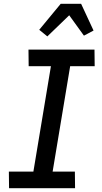

<svg xmlns="http://www.w3.org/2000/svg" viewBox="-20 -998 540 1018"><path d="M28 0 27 -88H157L250 -647H132L131 -735H481L482 -647H352L259 -88H377L378 0ZM231 -805 188 -840 302 -978H410L476 -836L425 -809L347 -917Z"/></svg>

Font: Iosevka Curly Semibold
Style: Italic
Weight: 600
Italic angle: -9°
Monospace: yes
Designer: Belleve Invis
Foundry: Belleve Invis
Version: Version 22.1.2; ttfautohint (v1.8.4)